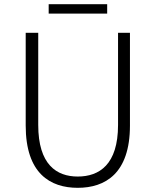

<svg xmlns="http://www.w3.org/2000/svg" viewBox="-20 -886 745 919"><path d="M352 13C483 13 602 -55 602 -285V-729H545V-288C545 -98 455 -41 352 -41C251 -41 163 -98 163 -288V-729H103V-285C103 -55 221 13 352 13ZM213 -821H493V-866H213Z"/></svg>

Font: Noto Sans CJK JP Light
Style: Regular
Weight: 300
Designer: Ryoko NISHIZUKA (kana & ideographs); Paul D. Hunt (Latin, Greek & Cyrillic); Wenlong ZHANG (bopomofo); Sandoll Communica
Foundry: Adobe Systems Incorporated
Version: Version 1.004;PS 1.004;hotconv 1.0.82;makeotf.lib2.5.63406